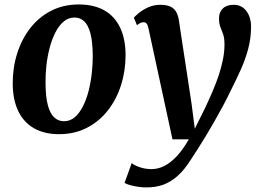

<svg xmlns="http://www.w3.org/2000/svg" viewBox="-20 -588 1162 860"><path d="M333 -568Q400 -568 446.5 -542Q493 -516 517.5 -465.5Q542 -415 542.5 -342.5Q542.5 -271 522.2 -207Q502 -143 463.2 -93.5Q424.5 -44 369.2 -15.5Q314 13 244 13Q179 13 132.8 -13.2Q86.5 -39.5 62 -89.8Q37.5 -140 37 -212.5Q36.5 -284 56.8 -348.2Q77 -412.5 115.5 -462Q154 -511.5 209 -539.8Q264 -568 333 -568ZM314 -509.5Q286 -509.5 264.8 -491.2Q243.5 -473 228 -442.5Q212.5 -412 202.5 -374Q192.5 -336 188 -295.8Q183.5 -255.5 184 -218.5Q184 -154 194.5 -116Q205 -78 223.5 -61.5Q242 -45 266.5 -45Q294 -45 315 -63Q336 -81 351.5 -111.8Q367 -142.5 376.8 -180.5Q386.5 -218.5 391 -259Q395.5 -299.5 395.5 -336.5Q395 -401.5 384.8 -439.2Q374.5 -477 356.5 -493.2Q338.5 -509.5 314 -509.5ZM645.5 -459Q642 -476 636.8 -482.2Q631.5 -488.5 623.5 -488.5Q616 -488.5 609 -485.2Q602 -482 593.5 -475L579.5 -509Q584.5 -515 601 -529Q617.5 -543 643 -554.8Q668.5 -566.5 698 -566.5Q725.5 -566.5 742.5 -558.8Q759.5 -551 768.5 -535.8Q777.5 -520.5 781 -499Q788 -451.5 795.2 -404Q802.5 -356.5 809.8 -309.2Q817 -262 824.2 -214.8Q831.5 -167.5 838.5 -120L852.5 -11.5L898.5 -104Q916.5 -142 932.2 -178.8Q948 -215.5 959.8 -251Q971.5 -286.5 978.5 -321.2Q985.5 -356 985.5 -389Q985.5 -417.5 979.5 -434.2Q973.5 -451 967.2 -466.8Q961 -482.5 961 -506.5Q961 -533 978 -549.8Q995 -566.5 1026.5 -566.5Q1052.5 -566.5 1069.8 -552.8Q1087 -539 1095.8 -517Q1104.5 -495 1104.5 -469.5Q1104.5 -416.5 1091.5 -368.2Q1078.5 -320 1057.5 -274Q1036.5 -228 1013 -181Q998 -149.5 979.5 -115Q961 -80.5 941 -45.5Q921 -10.5 901.8 21.5Q882.5 53.5 865.2 80.2Q848 107 835.5 126Q807.5 171 777.2 198.5Q747 226 712.8 238.8Q678.5 251.5 636.5 251.5Q609 251.5 578.8 245Q548.5 238.5 538 231L570 142.5Q580 152 605.5 160.8Q631 169.5 658.5 169.5Q687.5 169.5 715.2 155.8Q743 142 770.8 112.8Q798.5 83.5 826 36H752.5Z"/></svg>

Font: Merriweather 20pt
Style: Bold Italic
Weight: 700
Italic angle: -7.8°
Version: Version 2.101